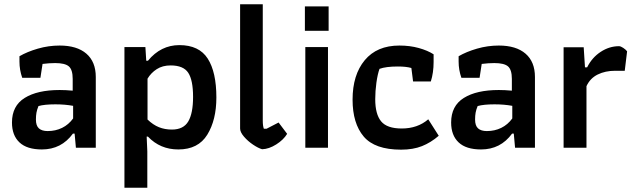

<svg xmlns="http://www.w3.org/2000/svg" viewBox="-20 -691 2979 898"><path d="M36 -118Q36 -196 95.5 -233Q155 -270 259 -270Q287 -270 320 -267V-322Q320 -365 302 -380.5Q284 -396 238 -396Q211 -396 179 -392L169 -327H84Q71 -364 71 -403V-428Q107 -449 157 -463.5Q207 -478 259 -478Q340 -478 384 -440Q428 -402 428 -331V0H335L329 -66H321Q267 8 176 8Q106 8 71 -25Q36 -58 36 -118ZM322 -137V-196Q284 -203 239 -203Q188 -203 160 -195Q153 -178 150.5 -164Q148 -150 148 -132Q148 -103 162 -90.5Q176 -78 203 -78Q240 -78 270.5 -93Q301 -108 322 -137Z M562 -471H660L664 -407H672Q732 -480 819 -480Q911 -480 951.5 -417Q992 -354 992 -235Q992 -130 949.5 -61Q907 8 814 8Q729 8 672 -52H666L669 17V187H562ZM883 -238Q883 -316 860.5 -350.5Q838 -385 778 -385Q740 -385 713 -367.5Q686 -350 670 -323V-132Q696 -107 723.5 -96Q751 -85 784 -85Q838 -85 860.5 -123Q883 -161 883 -238Z M1103 -90V-671H1209V-127Q1209 -102 1214 -89H1227L1283 -118L1323 -65Q1306 -37 1272 -15.5Q1238 6 1206 7Q1188 2 1163.5 -14.5Q1139 -31 1121 -52Q1103 -73 1103 -90Z M1406 -661H1517V-547H1406ZM1408 -471H1514V0H1408Z M1629 -225Q1629 -341 1686 -409.5Q1743 -478 1848 -478Q1897 -478 1938.5 -466.5Q1980 -455 2008 -437V-401Q2008 -351 1995 -310H1912L1904 -373Q1880 -380 1841 -380Q1785 -380 1755 -369Q1746 -344 1740.5 -304.5Q1735 -265 1735 -227Q1735 -157 1762.5 -123.5Q1790 -90 1859 -90Q1933 -90 1983 -133L2032 -56Q1995 -24 1953.5 -7.5Q1912 9 1856 9Q1733 9 1681 -52.5Q1629 -114 1629 -225Z M2090 -118Q2090 -196 2149.5 -233Q2209 -270 2313 -270Q2341 -270 2374 -267V-322Q2374 -365 2356 -380.5Q2338 -396 2292 -396Q2265 -396 2233 -392L2223 -327H2138Q2125 -364 2125 -403V-428Q2161 -449 2211 -463.5Q2261 -478 2313 -478Q2394 -478 2438 -440Q2482 -402 2482 -331V0H2389L2383 -66H2375Q2321 8 2230 8Q2160 8 2125 -25Q2090 -58 2090 -118ZM2376 -137V-196Q2338 -203 2293 -203Q2242 -203 2214 -195Q2207 -178 2204.5 -164Q2202 -150 2202 -132Q2202 -103 2216 -90.5Q2230 -78 2257 -78Q2294 -78 2324.5 -93Q2355 -108 2376 -137Z M2616 -470H2710L2716 -376H2726Q2749 -422 2789.5 -448.5Q2830 -475 2875 -475Q2883 -475 2895 -467Q2907 -459 2913 -451L2902 -360H2857Q2811 -360 2775.5 -342.5Q2740 -325 2723 -288V0H2616Z"/></svg>

Font: Athiti SemiBold
Style: Regular
Weight: 600
Designer: CadsonDemak Team
Foundry: CadsonDemak
Version: Version 1.033